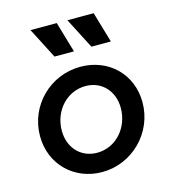

<svg xmlns="http://www.w3.org/2000/svg" viewBox="-119 -903 896 1010"><g transform="rotate(-15 328.5 -397.5)"><path d="M313 12C477 12 612 -122 612 -288C612 -443 496 -553 344 -553C179 -553 45 -421 45 -255C45 -99 163 12 313 12ZM141 -807 227 -640H333L284 -807ZM163 -253C163 -360 241 -448 344 -448C432 -448 494 -381 494 -289C494 -182 417 -93 314 -93C225 -93 163 -160 163 -253ZM342 -807 428 -640H534L485 -807Z"/></g></svg>

Font: Mluvka SemiBold
Style: Italic
Weight: 600
Italic angle: -8°
Designer: Modified by Jiří Krblich, Original typeface by Gumpita Rahayu
Foundry: Gumpita Rahayu & Jiří Krblich
Version: Version 2.000;Glyphs 3.1.1 (3134)